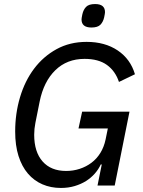

<svg xmlns="http://www.w3.org/2000/svg" viewBox="-20 -917 708 949"><path d="M483 -104H478Q467 -80 448.5 -59Q430 -38 405.5 -22.5Q381 -7 349.5 2.5Q318 12 281 12Q231 12 189.5 -6Q148 -24 118 -59Q88 -94 71.5 -146Q55 -198 55 -267Q55 -356 79 -436.5Q103 -517 148.5 -577.5Q194 -638 259.5 -674Q325 -710 408 -710Q499 -710 562 -667.5Q625 -625 647 -550L568 -512Q550 -566 508.5 -596Q467 -626 398 -626Q311 -626 253.5 -570Q196 -514 176 -415L155 -310Q149 -280 149 -251Q149 -166 190.5 -119Q232 -72 307 -72Q342 -72 374 -82.5Q406 -93 432 -112.5Q458 -132 476 -161Q494 -190 502 -228L513 -282H368L386 -365H620L547 0H462ZM432 -781Q383 -781 383 -821Q383 -827 387 -846Q392 -869 405.5 -883Q419 -897 450 -897Q499 -897 499 -857Q499 -851 495 -832Q490 -809 476.5 -795Q463 -781 432 -781Z"/></svg>

Font: IBM Plex Sans Text
Style: Italic
Weight: 450
Italic angle: -11°
Designer: Mike Abbink, Paul van der Laan, Pieter van Rosmalen
Foundry: Bold Monday
Version: Version 3.005